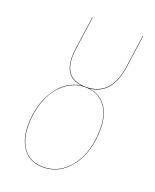

<svg xmlns="http://www.w3.org/2000/svg" viewBox="-138 -807 723 896"><g transform="rotate(20 223.5 -359.0)"><path d="M393.1 -564.9Q373 -421.4 263.2 -410.6Q317.4 -404.3 347.7 -361.6Q377.9 -318.8 377.9 -252Q377.9 -136.7 323.2 -64Q268.6 8.8 186 8.8Q122.6 8.8 87.9 -34.7Q53.2 -78.1 53.2 -152.8Q53.2 -256.3 101.8 -329.3Q150.4 -402.3 225.6 -411.1Q119.6 -422.4 140.1 -564.9L163.1 -727.1H165L142.1 -564.9Q119.6 -412.1 245.1 -412.1Q369.6 -412.1 391.1 -564.9L414.1 -727.1H416ZM376 -252Q376 -324.2 341.1 -367.2Q306.2 -410.2 244.1 -410.2Q190.4 -410.2 147 -376.2Q103.5 -342.3 79.3 -283.4Q55.2 -224.6 55.2 -152.8Q55.2 -78.6 89.1 -35.9Q123 6.8 186 6.8Q268.1 6.8 322 -65.2Q376 -137.2 376 -252Z"/></g></svg>

Font: Fira Sans Compressed Two
Style: Italic
Weight: 100
Width: 3
Italic angle: -8°
Designer: Carrois Corporate & Edenspiekermann AG
Foundry: Carrois Corporate GbR & Edenspiekermann AG
Version: Version 4.203;PS 004.203;hotconv 1.0.88;makeotf.lib2.5.64775